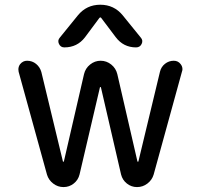

<svg xmlns="http://www.w3.org/2000/svg" viewBox="-20 -800 830 800"><path d="M566.4 -643.6Q577.1 -631.8 570.3 -617.2Q563.5 -602.5 546.9 -602.5Q494.1 -602.5 461.9 -645.5L402.3 -724.6Q398.4 -730.5 393.6 -724.6L334 -644.5Q301.8 -602.5 248 -602.5Q232.4 -602.5 225.6 -617.2Q218.8 -631.8 229.5 -643.6L304.7 -736.3Q340.8 -780.3 397.9 -780.3Q455.1 -780.3 491.2 -736.3ZM552.7 -127Q553.7 -126 554.7 -126Q555.7 -126 556.6 -127L646.5 -501Q651.4 -521.5 667.5 -534.2Q683.6 -546.9 704.1 -546.9Q721.7 -546.9 732.4 -533.2Q740.2 -523.4 740.2 -511.7Q740.2 -506.8 738.3 -502L620.1 -72.3Q613.3 -49.8 594.2 -35.2Q575.2 -20.5 550.8 -20.5Q527.3 -20.5 508.8 -35.2Q490.2 -49.8 484.4 -73.2L400.4 -436.5Q399.4 -437.5 398.4 -437.5Q397.5 -437.5 396.5 -436.5L311.5 -73.2Q305.7 -49.8 287.1 -35.2Q268.6 -20.5 244.6 -20.5Q220.7 -20.5 201.7 -35.2Q182.6 -49.8 175.8 -72.3L57.6 -501Q56.6 -505.9 56.6 -510.7Q56.6 -522.5 63.5 -532.2Q75.2 -546.9 92.8 -546.9Q114.3 -546.9 130.4 -533.7Q146.5 -520.5 152.3 -500L242.2 -127Q243.2 -126 244.1 -126Q245.1 -126 246.1 -127L330.1 -491.2Q335.9 -515.6 355.5 -531.2Q375 -546.9 399.4 -546.9Q423.8 -546.9 443.4 -531.2Q462.9 -515.6 468.8 -491.2Z"/></svg>

Font: Gen Jyuu Gothic P Regular
Style: Regular
Weight: 400
Designer: [Source Han Sans]
Ryoko NISHIZUKA  (kana & ideographs); Paul D. Hunt (Latin, Greek & Cyrillic); Wenlong ZHANG  (bopomofo
Version: Version 1.002.20150607